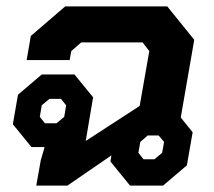

<svg xmlns="http://www.w3.org/2000/svg" viewBox="-20 -578 665 598"><path d="M543 -212 580 -166 562 -63 488 0H385L324 -75L327 -94L190 0H93L107 -79L119 -120H78L20 -191L36 -283L110 -346H212L270 -275L247 -139L415 -248L445 -419L424 -446H233L202 -419L197 -391H63L76 -466L183 -558H501L585 -454ZM186 -250 170 -270H134L110 -250L104 -214L120 -194H156L180 -214ZM491 -136 474 -156H440L417 -136L411 -102L427 -82H461L485 -102Z"/></svg>

Font: Chakra Petch
Style: Bold Italic
Weight: 700
Italic angle: -10°
Designer: Katatrad Aksorn Co.,Ltd.
Foundry: Cadson Demak Co.,Ltd.
Version: Version 1.000; ttfautohint (v1.6)